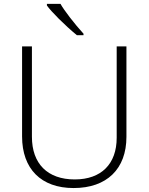

<svg xmlns="http://www.w3.org/2000/svg" viewBox="-20 -951 759 981"><path d="M406.7 -778.8C361.3 -828.1 306.2 -899.9 289.1 -931.2H219.7V-922.9C241.2 -892.1 310.5 -822.3 373 -771H406.7ZM576.2 -713.9V-247.1C576.2 -113.8 498 -34.2 361.8 -34.2C222.7 -34.2 143.1 -114.7 143.1 -252V-713.9H92.8V-253.9C92.8 -87.9 190.4 9.8 356 9.8C525.9 9.8 626 -87.9 626 -252V-713.9Z"/></svg>

Font: Open Sans 300
Style: Regular
Weight: 300
Foundry: Ascender Corporation
Version: Version 1.100;PS 001.100;hotconv 1.0.88;makeotf.lib2.5.64775